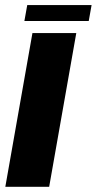

<svg xmlns="http://www.w3.org/2000/svg" viewBox="-30 -720 372 740"><path d="M64 -639H312L323 -700.5H75ZM-9.5 0H159.5L264 -592.5H95Z"/></svg>

Font: Anybody UltraCondensed Thin
Style: Bold Italic
Weight: 700
Italic angle: -10°
Version: Version 1.111